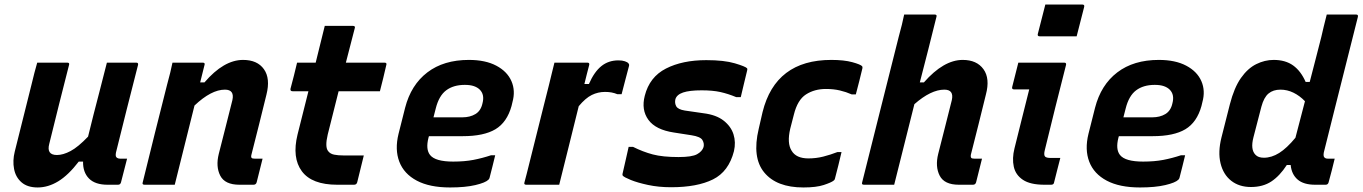

<svg xmlns="http://www.w3.org/2000/svg" viewBox="-20 -814 6004 846"><path d="M144 -538H276Q288 -538 284 -527Q262 -440 240 -353.5Q218 -267 197 -180Q184 -131 231 -131Q258 -131 291 -148.5Q324 -166 368 -212Q380 -261 392 -308.5Q404 -356 418.5 -411Q433 -466 451 -538H580Q591 -538 588 -527Q563 -430 537.5 -328.5Q512 -227 491 -142Q488 -126 493 -121Q499 -115 509 -115H540L513 -10Q510 0 500 0H454Q399 0 372 -27.5Q345 -55 346 -102H327Q281 -42 236.5 -15Q192 12 146 12Q101 12 75 -10.5Q49 -33 42 -69.5Q35 -106 45 -146Q63 -220 82 -294Q101 -368 119 -442Q125 -468 131.5 -492.5Q138 -517 144 -538Z M740 -538H873Q885 -538 881 -527Q871 -489 862 -451H881Q966 -550 1051 -550Q1114 -550 1143 -509Q1172 -468 1154 -397Q1138 -330 1121.5 -265.5Q1105 -201 1088 -133Q1085 -122 1089 -118Q1092 -115 1102 -115H1137Q1130 -89 1124 -63Q1118 -37 1111 -11Q1108 0 1097 0H1035Q971 0 950.5 -40Q930 -80 944 -136Q960 -198 974 -254Q988 -310 1004 -373Q1014 -419 971 -419Q911 -419 837 -349Q793 -174 750 0H617Q605 0 609 -11Q635 -118 662 -225.5Q689 -333 716 -440Q724 -468 730 -493.5Q736 -519 740 -538Z M1583 -129Q1575 -98 1568.5 -70Q1562 -42 1554 -11Q1551 0 1540 0H1466Q1354 0 1310 -59.5Q1266 -119 1291 -221Q1303 -269 1315 -316.5Q1327 -364 1339 -412H1269Q1258 -412 1260 -423Q1268 -454 1275 -480.5Q1282 -507 1289 -538H1371Q1379 -571 1388 -607Q1394 -630 1399.5 -653.5Q1405 -677 1411 -700H1535Q1547 -700 1543 -689Q1523 -612 1504 -538H1674Q1686 -538 1682 -527Q1675 -496 1668.5 -469.5Q1662 -443 1654 -412H1472Q1460 -364 1448 -316.5Q1436 -269 1424 -221Q1411 -166 1426 -148Q1435 -136 1452.5 -132.5Q1470 -129 1495 -129Z M2046 -550Q2119 -550 2167 -524.5Q2215 -499 2233.5 -456.5Q2252 -414 2238 -364L2234 -347Q2214 -275 2163 -244.5Q2112 -214 2019 -214H1870L1868 -207Q1855 -156 1875 -131Q1898 -102 1977 -102Q2027 -102 2066 -109.5Q2105 -117 2144 -130H2162Q2156 -106 2150 -81Q2144 -56 2137 -30Q2136 -26 2132 -22Q2119 -9 2074.5 1.5Q2030 12 1963 12Q1873 12 1816.5 -18Q1760 -48 1739.5 -101.5Q1719 -155 1736 -224L1765 -339Q1791 -440 1863 -495Q1935 -550 2046 -550ZM2028 -440Q1978 -440 1946 -416Q1914 -392 1900 -336L1890 -297H2017Q2051 -297 2075 -311.5Q2099 -326 2106 -359Q2116 -397 2094 -419Q2084 -429 2068 -434.5Q2052 -440 2028 -440Z M2444 0H2299Q2287 0 2291 -11Q2293 -17 2301 -49Q2309 -81 2321 -129Q2333 -177 2347 -233Q2361 -289 2374.5 -343Q2388 -397 2399 -440Q2406 -468 2412 -493.5Q2418 -519 2423 -538H2568Q2579 -538 2576 -527Q2571 -507 2565.5 -486.5Q2560 -466 2555 -444H2575Q2598 -497 2629.5 -522.5Q2661 -548 2705 -548Q2722 -548 2733.5 -544Q2745 -540 2749 -535Q2753 -531 2752 -525Q2743 -491 2735.5 -462.5Q2728 -434 2719 -399H2700Q2688 -404 2675 -406.5Q2662 -409 2646 -409Q2615 -409 2587.5 -395.5Q2560 -382 2530 -346Q2509 -261 2487 -172.5Q2465 -84 2444 0Z M2970 -122Q3029 -122 3051.5 -134.5Q3074 -147 3080 -166Q3084 -182 3075 -197Q3066 -212 3027 -218L2950 -230Q2869 -242 2837 -286Q2805 -330 2821 -392Q2842 -475 2914.5 -512Q2987 -549 3092 -549Q3171 -549 3218 -535Q3265 -521 3272 -513Q3274 -509 3272 -503Q3265 -473 3258 -445Q3251 -417 3244 -386H3224Q3188 -401 3154 -408.5Q3120 -416 3072 -416Q3018 -416 2990 -406.5Q2962 -397 2956 -377Q2952 -360 2959.5 -346Q2967 -332 2997 -327L3080 -315Q3136 -308 3168.5 -282.5Q3201 -257 3212 -222Q3223 -187 3214 -148Q3191 -58 3121.5 -23.5Q3052 11 2937 11Q2882 11 2835.5 1Q2789 -9 2759.5 -21Q2730 -33 2724 -40Q2722 -43 2723 -48Q2731 -83 2737.5 -111.5Q2744 -140 2750 -167H2769Q2813 -145 2856.5 -133.5Q2900 -122 2970 -122Z M3643 -550Q3699 -550 3735.5 -540Q3772 -530 3779 -522Q3781 -518 3780 -513Q3773 -483 3766 -456Q3759 -429 3751 -398H3733Q3708 -409 3680.5 -415.5Q3653 -422 3619 -422Q3569 -422 3531.5 -398Q3494 -374 3478 -309L3462 -247Q3447 -183 3468 -150Q3488 -116 3542 -116Q3576 -116 3607.5 -124Q3639 -132 3670 -144H3688Q3681 -115 3674 -85.5Q3667 -56 3659 -27Q3658 -21 3653 -18Q3643 -10 3610 1Q3577 12 3520 12Q3402 12 3347.5 -54Q3293 -120 3323 -246L3340 -320Q3397 -550 3643 -550Z M4222 -550Q4284 -550 4313.5 -509Q4343 -468 4324 -397Q4308 -330 4291.5 -265.5Q4275 -201 4258 -133Q4256 -122 4260 -118Q4263 -115 4273 -115H4307Q4300 -89 4294 -63Q4288 -37 4281 -11Q4278 0 4267 0H4205Q4141 0 4120.5 -40Q4100 -80 4114 -136Q4130 -198 4144 -254Q4158 -310 4174 -373Q4184 -419 4141 -419Q4082 -419 4009 -355Q3987 -266 3964.5 -177.5Q3942 -89 3920 0H3787Q3775 0 3779 -11Q3819 -172 3859.5 -332Q3900 -492 3940 -652Q3948 -680 3954 -705.5Q3960 -731 3964 -750H4098Q4110 -750 4106 -739Q4088 -667 4070 -595Q4052 -523 4033 -451H4051Q4138 -550 4222 -550Z M4467 -538H4669Q4680 -538 4677 -527Q4653 -434 4630 -341Q4607 -248 4584 -154Q4578 -131 4585 -124Q4591 -118 4610 -118H4652Q4645 -92 4638 -63.5Q4631 -35 4624 -8Q4622 0 4611 0H4582Q4520 0 4487.5 -21.5Q4455 -43 4447 -79.5Q4439 -116 4450 -160Q4466 -225 4482.5 -290.5Q4499 -356 4515 -420H4449Q4437 -420 4440 -431Q4447 -457 4453.5 -484.5Q4460 -512 4467 -538ZM4586 -794H4749Q4760 -794 4757 -783L4724 -654H4561Q4550 -654 4553 -665Z M5086 -550Q5159 -550 5207 -524.5Q5255 -499 5273.5 -456.5Q5292 -414 5278 -364L5274 -347Q5254 -275 5203 -244.5Q5152 -214 5059 -214H4910L4908 -207Q4895 -156 4915 -131Q4938 -102 5017 -102Q5067 -102 5106 -109.5Q5145 -117 5184 -130H5202Q5196 -106 5190 -81Q5184 -56 5177 -30Q5176 -26 5172 -22Q5159 -9 5114.5 1.5Q5070 12 5003 12Q4913 12 4856.5 -18Q4800 -48 4779.5 -101.5Q4759 -155 4776 -224L4805 -339Q4831 -440 4903 -495Q4975 -550 5086 -550ZM5068 -440Q5018 -440 4986 -416Q4954 -392 4940 -336L4930 -297H5057Q5091 -297 5115 -311.5Q5139 -326 5146 -359Q5156 -397 5134 -419Q5124 -429 5108 -434.5Q5092 -440 5068 -440Z M5592 -550Q5644 -550 5678 -525.5Q5712 -501 5733 -453H5751Q5764 -502 5776.5 -551.5Q5789 -601 5802 -651Q5807 -674 5812.5 -696Q5818 -718 5826 -750H5955Q5966 -750 5963 -739Q5938 -639 5911.5 -534.5Q5885 -430 5860 -330Q5835 -230 5813 -142Q5810 -125 5816 -120Q5821 -115 5830 -115H5861Q5855 -89 5848 -62.5Q5841 -36 5834 -10Q5831 0 5821 0H5775Q5724 0 5697.5 -23Q5671 -46 5667 -87H5650Q5619 -39 5582 -14.5Q5545 10 5492 10Q5440 10 5405 -17.5Q5370 -45 5358 -94.5Q5346 -144 5362 -208L5399 -354Q5418 -428 5448 -470.5Q5478 -513 5515.5 -531.5Q5553 -550 5592 -550ZM5512 -132Q5524 -119 5549 -119Q5583 -119 5616.5 -140Q5650 -161 5688 -207Q5699 -247 5709 -287.5Q5719 -328 5730 -368Q5707 -392 5679.5 -405.5Q5652 -419 5622 -419Q5590 -419 5569.5 -402Q5549 -385 5538 -344L5503 -209Q5489 -155 5512 -132Z"/></svg>

Font: Recursive Sn Lnr St
Style: Bold Italic
Weight: 700
Italic angle: -15°
Version: Version 1.079;hotconv 1.0.112;makeotfexe 2.5.65598; ttfautoh